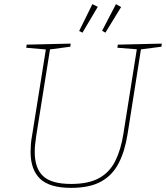

<svg xmlns="http://www.w3.org/2000/svg" viewBox="-20 -903 803 929"><path d="M550 -687 763 -692 761 -677 654 -663 663 -671 597 -253Q584 -171 554 -113Q524 -55 469 -24.5Q414 6 324 6Q220 6 174 -38Q128 -82 128 -168Q128 -186 129.5 -205.5Q131 -225 135 -246L203 -671L209 -663L107 -672L109 -687L322 -692L320 -677L215 -663L223 -671L155 -244Q152 -223 150 -204Q148 -185 148 -168Q148 -89 188.5 -51Q229 -13 324 -13Q409 -13 460 -41.5Q511 -70 538 -124.5Q565 -179 577 -255L643 -671L649 -664L548 -672ZM490 -745 474 -754 541 -883 566 -869ZM379 -745 363 -753 427 -883 453 -870Z"/></svg>

Font: Bitter Thin Thin
Style: Italic
Weight: 250
Italic angle: -9°
Version: Version 2.002